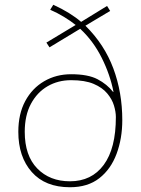

<svg xmlns="http://www.w3.org/2000/svg" viewBox="-20 -777 594 807"><path d="M204 -757Q241 -740 270 -722Q299 -704 321 -685L430 -752L443 -731L339 -669Q419 -590 456.5 -489Q494 -388 494 -272Q494 -195 470 -130.5Q446 -66 397.5 -28Q349 10 274 10Q170 10 113.5 -54Q57 -118 57 -223Q57 -298 86 -352Q115 -406 165.5 -435.5Q216 -465 279 -465Q350 -465 390 -444Q430 -423 455 -391H457Q443 -463 407.5 -534Q372 -605 317 -656L188 -578L175 -598L298 -672Q277 -689 249 -706Q221 -723 191 -736ZM279 -440Q224 -440 180 -414.5Q136 -389 110 -340.5Q84 -292 84 -223Q84 -123 136.5 -69Q189 -15 274 -15Q365 -15 416 -84Q467 -153 467 -285Q467 -307 459 -333.5Q451 -360 430.5 -384.5Q410 -409 373.5 -424.5Q337 -440 279 -440Z"/></svg>

Font: Noto Sans Thaana Thin
Style: Regular
Weight: 100
Designer: David Williams
Foundry: Google Inc.
Version: Version 3.001; ttfautohint (v1.8.4.7-5d5b)